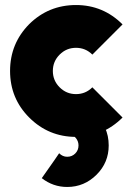

<svg xmlns="http://www.w3.org/2000/svg" viewBox="-20 -532 516 763"><path d="M352 -82 253 1Q270 3 281 16Q292 29 292 46Q292 65 279 78Q266 91 247 91Q229 91 215 77Q215 77 198 102Q181 127 146 176Q191 211 247 211Q315 211 364 162Q412 114 412 46Q412 -32 352 -82ZM282 -512Q173 -512 96 -436Q20 -359 20 -250Q20 -141 96 -65Q173 12 282 12Q390 12 467 -65L347 -185Q320 -158 282 -158Q244 -158 217 -185Q190 -212 190 -250Q190 -288 217 -315Q244 -342 282 -342Q320 -342 347 -315L467 -435Q390 -512 282 -512Z"/></svg>

Font: Unageo
Style: Black
Weight: 900
Designer: Richard Sepsi
Foundry: Richard Sepsi
Version: Version 2.000